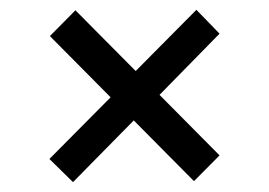

<svg xmlns="http://www.w3.org/2000/svg" viewBox="-20 -431 545 389"><path d="M424.8 -362.8 303.2 -238.8 424.8 -116.2 373 -64 251 -187 127.9 -62 80.1 -108.9 204.1 -233.9 81.1 -357.9 132.8 -410.2 254.9 -287.1 377.9 -411.1Z"/></svg>

Font: Grenze
Style: Regular
Weight: 400
Designer: Renata Polastri
Foundry: Omnibus-Type
Version: Version 1.002;PS 001.002;hotconv 1.0.88;makeotf.lib2.5.64775